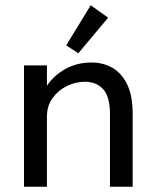

<svg xmlns="http://www.w3.org/2000/svg" viewBox="-20 -708 590 728"><path d="M71 0V-460H158V-383Q184 -422 228 -446.5Q272 -471 327 -471Q371 -471 406 -451Q441 -431 462 -388.5Q483 -346 483 -276V0H397V-275Q397 -342 371 -370Q345 -398 302 -398Q267 -398 234 -382Q201 -366 179.5 -336.5Q158 -307 158 -266V0ZM277 -506 231 -536 324 -688 390 -641Z"/></svg>

Font: Inconsolata SemiExpanded Medium
Style: Regular
Weight: 500
Width: 6
Monospace: yes
Designer: Raph Levien, Cyreal, Brenton Simpson
Foundry: Raph Levien, Cyreal, Google
Version: Version 3.001; ttfautohint (v1.8.2.53-6de2)